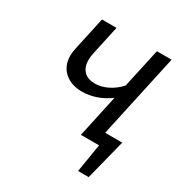

<svg xmlns="http://www.w3.org/2000/svg" viewBox="-194 -804 1089 1144"><g transform="rotate(30 351.0 -231.5)"><path d="M648 -81 578 195H505L537 0H412L475 -291Q432 -259 384 -242.5Q336 -226 288 -226Q213 -226 167 -267Q121 -308 121 -378Q121 -402 127 -427L177 -658H277L233 -455Q228 -434 228 -409Q228 -360 255 -333Q282 -306 331 -306Q374 -306 418 -328Q462 -350 496 -388L555 -658H656L531 -83H650Z"/></g></svg>

Font: Ysabeau Semibold
Style: Italic
Weight: 600
Italic angle: -12°
Designer: Christian Thalmann (Catharsis Fonts)
Version: Version 0.003